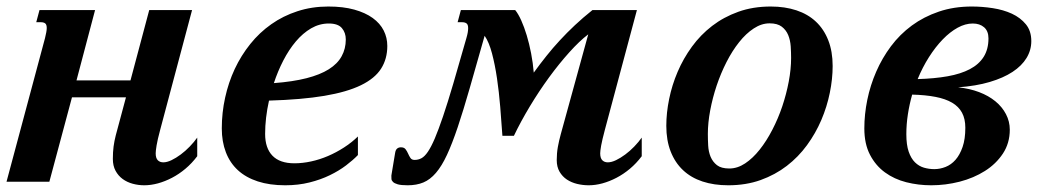

<svg xmlns="http://www.w3.org/2000/svg" viewBox="-47 -549 3201 580"><path d="M293.9 -68.8Q293.9 -89.8 296.1 -106.4Q298.3 -123 302.7 -140.1L333.5 -254.9H170.4L102.1 0H-27.3L88.9 -433.6Q91.3 -443.8 92.8 -451.4Q94.2 -459 94.2 -464.4Q94.2 -474.6 89.6 -478.3Q85 -481.9 76.2 -481.9H62.5L72.3 -518.6H240.2L184.1 -306.2H347.2L403.8 -518.6H533.2L437 -157.2Q428.7 -126.5 426 -109.6Q423.3 -92.8 423.3 -85.9Q423.3 -71.3 429.7 -64.9Q436 -58.6 446.3 -58.6Q457.5 -58.6 471.2 -65.2Q484.9 -71.8 499 -82.3Q513.2 -92.8 526.1 -106.2Q539.1 -119.6 548.8 -133.3V-77.1Q532.7 -55.7 513.2 -39.3Q493.7 -22.9 472.7 -12Q451.7 -1 430.2 4.9Q408.7 10.7 388.7 10.7Q371.1 10.7 354 6.1Q336.9 1.5 323.5 -8.3Q310.1 -18.1 302 -33.2Q293.9 -48.3 293.9 -68.8Z M623 -161.1Q623 -208.5 633.1 -254.2Q643.1 -299.8 662.1 -340.6Q681.2 -381.3 709 -416Q736.8 -450.7 772.5 -475.8Q808.1 -501 851.6 -515.1Q895 -529.3 944.8 -529.3Q989.7 -529.3 1023.2 -520Q1056.6 -510.7 1078.9 -494.6Q1101.1 -478.5 1112.1 -456.8Q1123 -435.1 1123 -410.2Q1123 -371.1 1104.2 -341.6Q1085.4 -312 1043.2 -291.5Q1001 -271 932.9 -259.5Q864.7 -248 765.6 -245.1Q753.9 -192.4 753.9 -144.5Q753.9 -101.6 776.1 -78.6Q798.3 -55.7 842.3 -55.7Q866.7 -55.7 892.6 -61.3Q918.5 -66.9 943.6 -77.6Q968.8 -88.4 991.9 -103.3Q1015.1 -118.2 1034.2 -136.7V-80.6Q1019.5 -65.4 998.3 -49.3Q977.1 -33.2 949.5 -19.8Q921.9 -6.3 887.9 2.2Q854 10.7 814.5 10.7Q767.6 10.7 731.7 -1Q695.8 -12.7 671.6 -34.9Q647.5 -57.1 635.3 -89.1Q623 -121.1 623 -161.1ZM997.6 -429.7Q997.6 -450.2 985.8 -464.1Q974.1 -478 946.3 -478Q918 -478 892.8 -463.4Q867.7 -448.7 846.7 -423.8Q825.7 -398.9 808.8 -366.2Q792 -333.5 780.3 -297.9Q837.4 -302.2 878.7 -312.7Q919.9 -323.2 946.3 -339.8Q972.7 -356.4 985.1 -379.2Q997.6 -401.9 997.6 -429.7Z M1634.8 -65.4Q1634.8 -86.4 1638.2 -105.2Q1641.6 -124 1647 -143.6L1730 -445.3Q1703.6 -425.3 1672.9 -391.1Q1642.1 -356.9 1611.6 -315.2Q1581.1 -273.4 1553.5 -227.5Q1525.9 -181.6 1505.4 -138.7H1470.7Q1467.8 -181.2 1464.1 -226.3Q1460.4 -271.5 1454.3 -312.7Q1448.2 -354 1439.2 -387.9Q1430.2 -421.9 1417 -440.9Q1391.6 -351.6 1372.1 -283.2Q1352.5 -214.8 1335.7 -164.8Q1318.8 -114.7 1303.2 -81.1Q1287.6 -47.4 1270 -26.9Q1252.4 -6.3 1231.9 2.2Q1211.4 10.7 1184.6 10.7Q1164.6 10.7 1154.5 7.8Q1144.5 4.9 1140.1 0.5Q1135.7 -3.9 1135.5 -8.5Q1135.3 -13.2 1135.3 -16.6V-19L1146.5 -86.4Q1147.9 -96.2 1152.6 -100.1Q1157.2 -104 1164.1 -104Q1173.8 -104 1178.2 -98.1Q1182.6 -92.3 1185.8 -85Q1189 -77.6 1192.9 -71.8Q1196.8 -65.9 1205.6 -65.9Q1216.3 -65.9 1226.1 -71Q1235.8 -76.2 1245.6 -90.6Q1255.4 -105 1266.4 -130.6Q1277.3 -156.2 1291.3 -197.3Q1305.2 -238.3 1322.3 -296.4Q1339.4 -354.5 1361.8 -433.6Q1364.7 -443.4 1366 -450.9Q1367.2 -458.5 1367.2 -463.9Q1367.2 -474.6 1362.3 -478.3Q1357.4 -481.9 1348.6 -481.9H1335.4L1345.2 -518.6H1509.3Q1518.6 -507.3 1527.6 -487.3Q1536.6 -467.3 1544.2 -442.1Q1551.8 -417 1557.4 -387.9Q1563 -358.9 1565.4 -329.6Q1584.5 -356 1603.8 -380.1Q1623 -404.3 1644.3 -427.2Q1665.5 -450.2 1689.7 -472.9Q1713.9 -495.6 1742.7 -518.6H1877L1780.3 -157.2Q1772 -126 1769 -109.4Q1766.1 -92.8 1766.1 -85.9Q1766.1 -71.3 1772.5 -64.9Q1778.8 -58.6 1789.1 -58.6Q1800.3 -58.6 1814 -65.2Q1827.6 -71.8 1841.8 -82.3Q1856 -92.8 1868.9 -106.2Q1881.8 -119.6 1891.6 -133.3V-77.1Q1875.5 -55.7 1856 -39.3Q1836.4 -22.9 1815.4 -12Q1794.4 -1 1772.9 4.9Q1751.5 10.7 1731.4 10.7Q1713.9 10.7 1696.5 6.6Q1679.2 2.4 1665.5 -6.6Q1651.9 -15.6 1643.3 -30.3Q1634.8 -44.9 1634.8 -65.4Z M2342.8 -374Q2342.8 -390.6 2341.6 -409.2Q2340.3 -427.7 2334 -443.1Q2327.6 -458.5 2314.5 -468.5Q2301.3 -478.5 2277.8 -478.5Q2253.4 -478.5 2230 -463.1Q2206.5 -447.8 2185.8 -421.6Q2165 -395.5 2147.7 -361.6Q2130.4 -327.6 2117.9 -290.5Q2105.5 -253.4 2098.4 -215.6Q2091.3 -177.7 2091.3 -144.5Q2091.3 -127.4 2092.3 -109.1Q2093.3 -90.8 2099.6 -75.4Q2106 -60.1 2118.9 -50Q2131.8 -40 2156.2 -40Q2180.7 -40 2203.9 -55.4Q2227.1 -70.8 2247.8 -96.9Q2268.6 -123 2286.1 -157Q2303.7 -190.9 2316.2 -228Q2328.6 -265.1 2335.7 -302.7Q2342.8 -340.3 2342.8 -374ZM2152.8 10.7Q2109.9 10.7 2075.2 -0.7Q2040.5 -12.2 2016.4 -34.9Q1992.2 -57.6 1979 -91.3Q1965.8 -125 1965.8 -168.9Q1965.8 -208 1974.4 -250Q1982.9 -292 2000 -332Q2017.1 -372.1 2043.2 -408Q2069.3 -443.8 2104.2 -470.7Q2139.2 -497.6 2183.3 -513.4Q2227.5 -529.3 2281.2 -529.3Q2324.2 -529.3 2358.9 -517.8Q2393.6 -506.3 2417.7 -483.6Q2441.9 -460.9 2455.1 -427.2Q2468.3 -393.6 2468.3 -349.6Q2468.3 -310.5 2459.7 -268.6Q2451.2 -226.6 2434.1 -186.5Q2417 -146.5 2390.9 -110.6Q2364.7 -74.7 2329.8 -47.9Q2294.9 -21 2250.7 -5.1Q2206.5 10.7 2152.8 10.7Z M2847.2 -285.2Q2881.8 -281.7 2910.6 -270.8Q2939.5 -259.8 2960 -242.9Q2980.5 -226.1 2991.9 -204.1Q3003.4 -182.1 3003.4 -157.2Q3003.4 -116.7 2982.7 -85.2Q2961.9 -53.7 2928.2 -32.5Q2894.5 -11.2 2852.1 -0.2Q2809.6 10.7 2766.1 10.7Q2727.1 10.7 2690.7 1.5Q2654.3 -7.8 2626.2 -28.3Q2598.1 -48.8 2581.1 -81.5Q2564 -114.3 2564 -161.1Q2564 -203.6 2573 -247.6Q2582 -291.5 2599.9 -332.5Q2617.7 -373.5 2644.5 -409.4Q2671.4 -445.3 2707.5 -471.9Q2743.7 -498.5 2789.1 -513.9Q2834.5 -529.3 2888.7 -529.3Q2919.9 -529.3 2951.9 -524.4Q2983.9 -519.5 3009.8 -507.6Q3035.6 -495.6 3052 -475.6Q3068.4 -455.6 3068.4 -424.8Q3068.4 -397.5 3054 -373.8Q3039.6 -350.1 3011.7 -331.8Q2983.9 -313.5 2942.6 -301.3Q2901.4 -289.1 2847.2 -285.2ZM2690.9 -143.6Q2690.9 -111.3 2698 -90.8Q2705.1 -70.3 2717 -58.6Q2729 -46.9 2744.1 -42.5Q2759.3 -38.1 2775.4 -38.1Q2792.5 -38.1 2809.3 -44.7Q2826.2 -51.3 2839.4 -66.2Q2852.5 -81.1 2860.8 -105Q2869.1 -128.9 2869.1 -163.1Q2869.1 -189.9 2859.1 -208.5Q2849.1 -227.1 2829.1 -238.8Q2809.1 -250.5 2779.1 -256.3Q2749 -262.2 2708.5 -263.2Q2700.2 -233.9 2695.6 -203.9Q2690.9 -173.8 2690.9 -143.6ZM2939 -433.1Q2939 -455.1 2925.8 -466.6Q2912.6 -478 2891.6 -478Q2869.1 -478 2845.9 -465.3Q2822.8 -452.6 2800.8 -429.9Q2778.8 -407.2 2759.3 -376.5Q2739.7 -345.7 2725.1 -310.1Q2775.9 -311.5 2815.7 -318.6Q2855.5 -325.7 2882.8 -340.1Q2910.2 -354.5 2924.6 -377.4Q2939 -400.4 2939 -433.1Z"/></svg>

Font: Arian AMU Serif
Style: Bold Italic
Weight: 700
Italic angle: -15°
Designer: Ruben Hakobyan (Tarumian)
Foundry: Ruben Hakobyan (Tarumian)
Version: Version 1.002